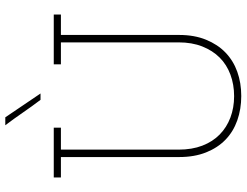

<svg xmlns="http://www.w3.org/2000/svg" viewBox="-123 -800 931 725"><g transform="rotate(-90 342.5 -437.5)"><path d="M507 -52Q476 -22 434 -7Q392 8 342.5 8Q293 8 250.5 -7Q208 -22 177.5 -51.5Q147 -81 129.5 -125Q112 -169 112 -226V-673H35V-700H223V-673H140V-229Q140 -178 155 -139Q170 -100 197 -73.5Q224 -47 261 -33Q298 -19 342 -19Q386 -19 423.5 -33Q461 -47 487.5 -73.5Q514 -100 529.5 -139Q545 -178 545 -229V-673H462V-700H650V-673H573V-226Q573 -169 555 -125Q537 -81 507 -52ZM352 -750H328Q303 -783 280 -816.5Q257 -850 232 -883H262Q285 -850 307 -816.5Q329 -783 352 -750Z"/></g></svg>

Font: Josefin Slab Light
Style: Regular
Weight: 300
Designer: Santiago Orozco
Foundry: Typemade
Version: Version 2.000